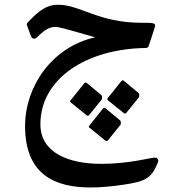

<svg xmlns="http://www.w3.org/2000/svg" viewBox="-20 -452 759 826"><path d="M510.2 342.8C606.4 328.6 632.3 315.4 660.2 244.6C663.1 232.9 655.8 226.1 645.5 226.1C627.9 226.1 535.1 252.9 416 252.9C274.4 252.9 153.8 205.1 153.8 82.5C153.8 -111.8 348.6 -242.2 607.9 -245.6C613.3 -245.6 618.2 -249 619.6 -253.9C642.1 -321.8 647.5 -337.9 647.5 -342.8C647.5 -355 624.5 -354 589.4 -354C402.3 -354 326.2 -431.6 229.5 -431.6C182.6 -431.6 148.9 -408.7 98.6 -354.5C94.7 -350.6 94.7 -347.7 96.2 -342.3L113.3 -296.4C115.7 -289.6 121.1 -285.6 126.9 -285.6C130.8 -285.6 135.2 -287.6 138.7 -291C172.4 -324.7 192.9 -335.9 216.8 -335.9C235.8 -335.9 240.2 -334 389.6 -291.5C201.7 -249.5 87.9 -78.6 87.9 90.3C87.9 300.3 216.8 354.5 370.1 354.5C415.5 354.5 463.4 349.6 510.2 342.8ZM513.7 35.6C515.1 36.1 516.1 36.6 517.6 36.6C519.5 36.6 521.5 35.6 522.5 34.7L576.2 -31.7C578.6 -34.2 579.1 -38.1 579.1 -42C579.1 -46.4 578.1 -50.3 575.2 -52.7L512.7 -104.5C510.7 -105.5 509.3 -106.4 507.8 -106.4C505.8 -106.4 503.9 -105.5 502.4 -103.5L443.8 -30.3C442.4 -28.3 441.4 -26.9 441.4 -25.4C441.4 -23.4 442.4 -22 444.3 -20.5ZM354 44.9C355.4 45.4 356.4 45.9 357.9 45.9C359.8 45.9 361.8 44.9 362.8 43.9L416.5 -22.5C418.9 -24.9 419.4 -28.8 419.4 -32.7C419.4 -37.1 418.4 -41 415.5 -43.5L353 -95.2C351.1 -96.2 349.6 -97.2 348.1 -97.2C346.2 -97.2 344.2 -96.2 342.8 -94.2L284.2 -21C282.7 -19 281.7 -17.6 281.7 -16.1C281.7 -14.2 282.7 -12.7 284.6 -11.2ZM434.6 153.8C436 154.3 437 154.8 438.5 154.8C440.4 154.8 442.4 153.8 443.3 152.8L497.1 86.4C499.5 84 500 80.1 500 76.2C500 71.8 499 67.9 496.1 65.4L433.6 13.7C431.6 12.7 430.2 11.7 428.7 11.7C426.7 11.7 424.8 12.7 423.3 14.7L364.7 87.9C363.3 89.9 362.3 91.3 362.3 92.8C362.3 94.7 363.3 96.2 365.2 97.7Z"/></svg>

Font: Pfont
Style: Regular
Weight: 400
Designer: Damoon Khanjanzadeh
Foundry: pfont
Version: Version 1.000;PS 000.300;hotconv 1.0.88;makeotf.lib2.5.64775